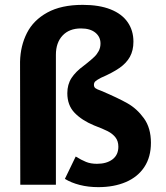

<svg xmlns="http://www.w3.org/2000/svg" viewBox="-20 -760 684 790"><path d="M529 -588.5Q529 -552.5 514.5 -526.2Q500 -500 471 -480Q442 -460 395.5 -440Q378.5 -431 372.5 -425.5Q366.5 -420 366.5 -411Q366.5 -402 372.5 -397.2Q378.5 -392.5 396 -386.5Q464.5 -357.5 504 -335.2Q543.5 -313 572.2 -273.2Q601 -233.5 601 -172.5Q601 -114 574 -73Q547 -32 498 -11Q449 10 384.5 10Q343.5 10 308.2 1Q273 -8 247 -24L291.5 -116Q315 -101.5 334 -93.8Q353 -86 379 -86Q418.5 -86 442.8 -104.2Q467 -122.5 467 -156.5Q467 -179.5 455 -194.8Q443 -210 423.5 -220Q404 -230 367 -244Q316.5 -265 286.8 -296Q257 -327 257 -376.5Q257 -412.5 274.2 -439Q291.5 -465.5 324.5 -489.5Q325.5 -490.5 338.5 -500.5Q357 -515.5 368 -526Q379 -536.5 386.2 -550.2Q393.5 -564 393.5 -581Q393.5 -608.5 372.2 -625.8Q351 -643 313 -643Q265 -643 237.5 -613.8Q210 -584.5 210 -534.5V0H63.5L62.5 -506Q64 -571.5 90.8 -624.2Q117.5 -677 174.8 -708.5Q232 -740 320.5 -740Q388 -740 434.8 -721.5Q481.5 -703 505.2 -668.8Q529 -634.5 529 -588.5Z"/></svg>

Font: 1883 Sans
Style: Bold
Weight: 700
Designer: 1883 Sans project is a fork of Public Sans.
Version: Version 1.009